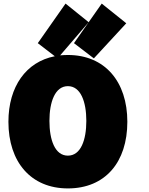

<svg xmlns="http://www.w3.org/2000/svg" viewBox="-20 -1025 830 1072"><path d="M359 27C568 27 691 -120 691 -345C691 -570 565 -718 359 -718C344 -718 330 -717 316 -716L475 -901L346 -1005L191 -784L286 -711C126 -680 27 -542 27 -345C27 -120 153 27 359 27ZM359 -544C431 -544 462 -456 462 -350C462 -243 431 -156 359 -156C287 -156 256 -243 256 -350C256 -455 287 -544 359 -544ZM504 -699 685 -895 548 -1005 393 -784Z"/></svg>

Font: Repo ExtraBlack
Style: Regular
Weight: 400
Designer: Stefan Peev
Foundry: Context Ltd
Version: Version 001.502